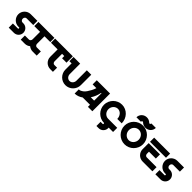

<svg xmlns="http://www.w3.org/2000/svg" viewBox="487 -3054 5361 5361"><g transform="rotate(45 3167.5 -373.5)"><path d="M264 -700H527V-536H264Q235 -536 214.5 -512.5Q194 -489 194 -455Q194 -421 214.5 -397.5Q235 -374 264 -374H299Q338 -374 372 -359.5Q406 -345 431.5 -319.5Q457 -294 471.5 -260Q486 -226 486 -187Q486 -148 471.5 -114Q457 -80 431.5 -54.5Q406 -29 372 -14.5Q338 0 299 0H95V-164H299Q304 -164 307.5 -170.5Q311 -177 311 -187Q311 -197 307.5 -203.5Q304 -210 299 -210H264Q213 -210 168.5 -229.5Q124 -249 91 -282Q58 -315 38.5 -359.5Q19 -404 19 -455Q19 -506 38.5 -550.5Q58 -595 91 -628Q124 -661 168.5 -680.5Q213 -700 264 -700Z M569 -164H730Q758 -164 777.5 -187Q797 -210 797 -242V-536H569V-700H1199V-536H972V-242Q972 -210 991.5 -187Q1011 -164 1039 -164H1199V0H1039Q994 0 955 -15Q916 -30 884 -56Q852 -30 813.5 -15Q775 0 730 0H569Z M1927 -700V-449H1752V-536H1665V-242Q1665 -210 1684.5 -187Q1704 -164 1732 -164H1840V0H1732Q1682 0 1638 -19Q1594 -38 1561 -71Q1528 -104 1509 -148Q1490 -192 1490 -242V-536H1227V-700Z M1954 -536V-700H2216L2217 -289Q2217 -259 2227 -233Q2237 -207 2255 -187.5Q2273 -168 2297 -157Q2321 -146 2348 -146Q2375 -146 2399 -157Q2423 -168 2440.5 -187.5Q2458 -207 2468.5 -233Q2479 -259 2479 -289V-700H2654V-289Q2654 -226 2630 -170Q2606 -114 2564.5 -72Q2523 -30 2467 -6Q2411 18 2348 18Q2285 18 2229 -6Q2173 -30 2131.5 -72Q2090 -114 2066 -170Q2042 -226 2042 -289V-536Z M2697 0V-164Q2733 -164 2764.5 -178Q2796 -192 2822 -212Q2848 -232 2867.5 -255Q2887 -278 2900 -297Q2934 -348 2966.5 -407.5Q2999 -467 3020 -536H2872V-700H3397V0H3222V-82H2935Q2880 -43 2820 -21.5Q2760 0 2697 0ZM3090 -245H3222V-536H3207Q3191 -454 3161.5 -381Q3132 -308 3090 -245Z M3856 -718Q3930 -718 3995.5 -688.5Q4061 -659 4110 -607.5Q4159 -556 4187 -487.5Q4215 -419 4215 -341H4040Q4040 -385 4025.5 -424Q4011 -463 3986 -492Q3961 -521 3927.5 -537.5Q3894 -554 3856 -554Q3818 -554 3784.5 -538.5Q3751 -523 3726 -496.5Q3701 -470 3686.5 -434.5Q3672 -399 3672 -359Q3672 -319 3686.5 -283Q3701 -247 3726 -221Q3751 -195 3784.5 -179.5Q3818 -164 3856 -164H4215V0H4041Q4042 6 4042.5 11.5Q4043 17 4043 23Q4043 62 4028 96Q4013 130 3987.5 155.5Q3962 181 3928 195.5Q3894 210 3856 210H3768V46H3856Q3861 46 3864.5 39.5Q3868 33 3868 23Q3868 13 3864.5 6.5Q3861 0 3856 0Q3782 0 3716.5 -28.5Q3651 -57 3602.5 -105.5Q3554 -154 3525.5 -219.5Q3497 -285 3497 -359Q3497 -433 3525.5 -498.5Q3554 -564 3602.5 -613Q3651 -662 3716.5 -690Q3782 -718 3856 -718Z M4683 -718Q4759 -718 4826 -689Q4893 -660 4942.5 -610Q4992 -560 5021 -493Q5050 -426 5050 -350Q5050 -274 5021 -207Q4992 -140 4942.5 -90Q4893 -40 4826 -11Q4759 18 4683 18Q4607 18 4540 -11Q4473 -40 4423 -90Q4373 -140 4344 -207Q4315 -274 4315 -350Q4315 -426 4344 -493Q4373 -560 4423 -610Q4473 -660 4540 -689Q4607 -718 4683 -718ZM4683 -146Q4723 -146 4758 -162Q4793 -178 4819 -206Q4845 -234 4860 -271Q4875 -308 4875 -350Q4875 -392 4860 -429.5Q4845 -467 4819 -494.5Q4793 -522 4758 -538Q4723 -554 4683 -554Q4643 -554 4608 -538Q4573 -522 4546.5 -494.5Q4520 -467 4505 -429.5Q4490 -392 4490 -350Q4490 -308 4505 -271Q4520 -234 4546.5 -206Q4573 -178 4608 -162Q4643 -146 4683 -146ZM4386 -752Q4386 -796 4402.5 -833Q4419 -870 4447.5 -898Q4476 -926 4514.5 -941.5Q4553 -957 4596 -957Q4639 -957 4676.5 -942Q4714 -927 4743 -899Q4747 -895 4755.5 -890Q4764 -885 4769 -885Q4783 -885 4793.5 -898Q4804 -911 4804 -925H4979Q4979 -882 4962.5 -844.5Q4946 -807 4917.5 -779.5Q4889 -752 4851 -736.5Q4813 -721 4769 -721Q4678 -721 4613 -786Q4609 -788 4604.5 -790.5Q4600 -793 4596 -793Q4582 -793 4571.5 -780Q4561 -767 4561 -752Z M5138 -484H5584V-320H5313V-242Q5313 -210 5332.5 -187Q5352 -164 5380 -164H5768V0H5380Q5330 0 5286 -19Q5242 -38 5209 -71Q5176 -104 5157 -148Q5138 -192 5138 -242ZM5138 -700H5768V-536H5138Z M6054 -700H6317V-536H6054Q6025 -536 6004.5 -512.5Q5984 -489 5984 -455Q5984 -421 6004.5 -397.5Q6025 -374 6054 -374H6089Q6128 -374 6162 -359.5Q6196 -345 6221.5 -319.5Q6247 -294 6261.5 -260Q6276 -226 6276 -187Q6276 -148 6261.5 -114Q6247 -80 6221.5 -54.5Q6196 -29 6162 -14.5Q6128 0 6089 0H5885V-164H6089Q6094 -164 6097.5 -170.5Q6101 -177 6101 -187Q6101 -197 6097.5 -203.5Q6094 -210 6089 -210H6054Q6003 -210 5958.5 -229.5Q5914 -249 5881 -282Q5848 -315 5828.5 -359.5Q5809 -404 5809 -455Q5809 -506 5828.5 -550.5Q5848 -595 5881 -628Q5914 -661 5958.5 -680.5Q6003 -700 6054 -700Z"/></g></svg>

Font: Aoudax Cyrillic
Style: Regular
Weight: 400
Designer: William Zhang
Foundry: William Zhang
Version: Version 1.00 June 4, 2021, initial release